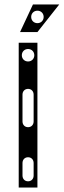

<svg xmlns="http://www.w3.org/2000/svg" viewBox="-20 -842 286 862"><path d="M64 0H148V-650H64ZM106 -136C121 -136 131 -125 131 -110V-54C131 -39 121 -28 106 -28C91 -28 81 -39 81 -54V-110C81 -125 91 -136 106 -136ZM106 -271C91 -271 81 -282 81 -297V-417C81 -432 91 -443 106 -443C121 -443 131 -432 131 -417V-297C131 -282 121 -271 106 -271ZM106 -566C90 -566 78 -578 78 -594C78 -610 90 -622 106 -622C122 -622 134 -610 134 -594C134 -578 122 -566 106 -566ZM70 -698H148L246 -822H128ZM148 -738C132 -738 120 -750 120 -766C120 -782 132 -794 148 -794C164 -794 176 -782 176 -766C176 -750 164 -738 148 -738Z"/></svg>

Font: Apfel Grotezk Brukt
Style: Regular
Weight: 300
Designer: Luigi Gorlero
Foundry: © 2023, Luigi Gorlero & Collletttivo
Version: Version 2.000;Glyphs 3.2 (3217)